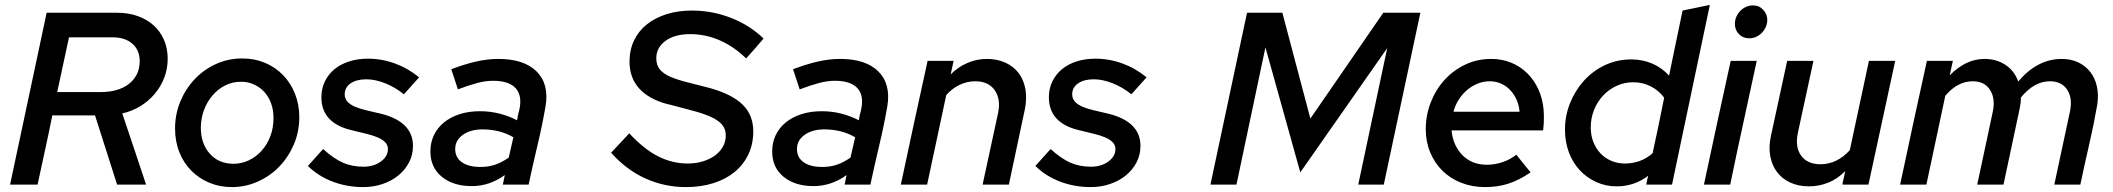

<svg xmlns="http://www.w3.org/2000/svg" viewBox="-20 -752 8608 782"><path d="M21 0Q59 -176 95.5 -350Q132 -524 170 -700H458Q503 -700 541 -686.5Q579 -673 606 -648.5Q633 -624 648 -589.5Q663 -555 663 -513Q663 -472 649 -435.5Q635 -399 610 -369.5Q585 -340 551.5 -319.5Q518 -299 478 -290Q502 -218 526.5 -145.5Q551 -73 575 0H457L367 -282H193Q179 -211 163.5 -141Q148 -71 133 0ZM439 -600H261Q249 -544 237 -488.5Q225 -433 213 -377H392Q423 -377 451.5 -384.5Q480 -392 501.5 -407.5Q523 -423 536 -447Q549 -471 549 -503Q549 -548 519 -574Q489 -600 439 -600Z M693 -229Q693 -286 714 -337.5Q735 -389 772 -428.5Q809 -468 859 -491Q909 -514 967 -514Q1017 -514 1059.5 -496Q1102 -478 1133 -446Q1164 -414 1181.5 -370Q1199 -326 1199 -275Q1199 -215 1176.5 -163Q1154 -111 1116.5 -72.5Q1079 -34 1029 -12Q979 10 925 10Q875 10 833 -7.5Q791 -25 759.5 -56.5Q728 -88 710.5 -132Q693 -176 693 -229ZM931 -85Q964 -85 993.5 -99Q1023 -113 1045.5 -138Q1068 -163 1081 -197Q1094 -231 1094 -272Q1094 -303 1084.5 -330Q1075 -357 1057.5 -376.5Q1040 -396 1015.5 -407.5Q991 -419 962 -419Q926 -419 896 -403.5Q866 -388 844 -361.5Q822 -335 810 -301.5Q798 -268 798 -232Q798 -167 834.5 -126Q871 -85 931 -85Z M1234 -76Q1250 -93 1265 -110.5Q1280 -128 1296 -145Q1339 -106 1376.5 -89.5Q1414 -73 1460 -73Q1502 -73 1531 -94Q1560 -115 1560 -145Q1560 -161 1549 -172.5Q1538 -184 1518 -192.5Q1498 -201 1470.5 -207.5Q1443 -214 1411 -222Q1351 -236 1320 -269.5Q1289 -303 1289 -356Q1289 -391 1303 -420Q1317 -449 1341.5 -469.5Q1366 -490 1401 -501.5Q1436 -513 1478 -513Q1535 -513 1588.5 -493.5Q1642 -474 1687 -437Q1671 -420 1656 -402.5Q1641 -385 1625 -368Q1589 -397 1548.5 -413Q1508 -429 1472 -429Q1432 -429 1408 -412.5Q1384 -396 1384 -368Q1384 -350 1395 -338Q1406 -326 1425.5 -317.5Q1445 -309 1473 -302.5Q1501 -296 1535 -288Q1662 -255 1662 -158Q1662 -121 1646 -90.5Q1630 -60 1602.5 -37.5Q1575 -15 1538 -2.5Q1501 10 1459 10Q1394 10 1335.5 -12Q1277 -34 1234 -76Z M1902 6Q1826 6 1779.5 -32Q1733 -70 1733 -135Q1733 -172 1747.5 -202Q1762 -232 1788.5 -253.5Q1815 -275 1852 -287Q1889 -299 1935 -299Q1977 -299 2015.5 -289Q2054 -279 2086 -262Q2089 -283 2095 -304Q2108 -362 2080.5 -392.5Q2053 -423 1988 -423Q1958 -423 1924 -414Q1890 -405 1845 -388Q1838 -408 1831.5 -429Q1825 -450 1818 -470Q1870 -490 1917.5 -501Q1965 -512 2010 -512Q2114 -512 2165.5 -461Q2217 -410 2202 -319Q2188 -239 2169 -159.5Q2150 -80 2133 0H2028Q2030 -10 2032 -19.5Q2034 -29 2036 -39Q2004 -16 1970.5 -5Q1937 6 1902 6ZM1834 -145Q1834 -110 1861.5 -91Q1889 -72 1937 -72Q1969 -72 1996 -81Q2023 -90 2052 -110L2071 -193Q2016 -225 1945 -225Q1897 -225 1865.5 -203Q1834 -181 1834 -145Z M2469 -130Q2488 -150 2506 -169.5Q2524 -189 2543 -209Q2602 -145 2660 -115.5Q2718 -86 2781 -86Q2814 -86 2842 -94.5Q2870 -103 2891 -118Q2912 -133 2924 -154Q2936 -175 2936 -201Q2936 -226 2921.5 -243.5Q2907 -261 2878.5 -274.5Q2850 -288 2807.5 -299.5Q2765 -311 2708 -326L2698 -328Q2623 -348 2583.5 -391.5Q2544 -435 2544 -501Q2544 -549 2562.5 -587.5Q2581 -626 2615 -653Q2649 -680 2695.5 -694.5Q2742 -709 2799 -709Q2880 -709 2956.5 -679.5Q3033 -650 3090 -595Q3073 -575 3055 -554.5Q3037 -534 3019 -514Q2970 -562 2912 -587.5Q2854 -613 2791 -613Q2728 -613 2690.5 -585.5Q2653 -558 2653 -515Q2653 -486 2668 -468.5Q2683 -451 2711 -439Q2739 -427 2779 -417Q2819 -407 2869 -394Q2960 -369 3004 -326.5Q3048 -284 3048 -217Q3048 -165 3028 -123Q3008 -81 2972 -51.5Q2936 -22 2885.5 -6Q2835 10 2774 10Q2686 10 2608 -25.5Q2530 -61 2469 -130Z M3294 6Q3218 6 3171.5 -32Q3125 -70 3125 -135Q3125 -172 3139.5 -202Q3154 -232 3180.5 -253.5Q3207 -275 3244 -287Q3281 -299 3327 -299Q3369 -299 3407.5 -289Q3446 -279 3478 -262Q3481 -283 3487 -304Q3500 -362 3472.5 -392.5Q3445 -423 3380 -423Q3350 -423 3316 -414Q3282 -405 3237 -388Q3230 -408 3223.5 -429Q3217 -450 3210 -470Q3262 -490 3309.5 -501Q3357 -512 3402 -512Q3506 -512 3557.5 -461Q3609 -410 3594 -319Q3580 -239 3561 -159.5Q3542 -80 3525 0H3420Q3422 -10 3424 -19.5Q3426 -29 3428 -39Q3396 -16 3362.5 -5Q3329 6 3294 6ZM3226 -145Q3226 -110 3253.5 -91Q3281 -72 3329 -72Q3361 -72 3388 -81Q3415 -90 3444 -110L3463 -193Q3408 -225 3337 -225Q3289 -225 3257.5 -203Q3226 -181 3226 -145Z M3649 0Q3676 -127 3703 -252Q3730 -377 3758 -504H3864Q3861 -490 3858 -476.5Q3855 -463 3852 -449Q3883 -480 3921 -496Q3959 -512 3999 -512Q4042 -512 4075.5 -496.5Q4109 -481 4129.5 -453.5Q4150 -426 4156.5 -388Q4163 -350 4154 -306Q4138 -229 4121.5 -153Q4105 -77 4089 0H3982L4045 -291Q4057 -348 4031.5 -384.5Q4006 -421 3952 -421Q3918 -421 3887.5 -406Q3857 -391 3834 -365Q3814 -273 3795 -182Q3776 -91 3756 0Z M4197 -76Q4213 -93 4228 -110.5Q4243 -128 4259 -145Q4302 -106 4339.5 -89.5Q4377 -73 4423 -73Q4465 -73 4494 -94Q4523 -115 4523 -145Q4523 -161 4512 -172.5Q4501 -184 4481 -192.5Q4461 -201 4433.5 -207.5Q4406 -214 4374 -222Q4314 -236 4283 -269.5Q4252 -303 4252 -356Q4252 -391 4266 -420Q4280 -449 4304.5 -469.5Q4329 -490 4364 -501.5Q4399 -513 4441 -513Q4498 -513 4551.5 -493.5Q4605 -474 4650 -437Q4634 -420 4619 -402.5Q4604 -385 4588 -368Q4552 -397 4511.5 -413Q4471 -429 4435 -429Q4395 -429 4371 -412.5Q4347 -396 4347 -368Q4347 -350 4358 -338Q4369 -326 4388.5 -317.5Q4408 -309 4436 -302.5Q4464 -296 4498 -288Q4625 -255 4625 -158Q4625 -121 4609 -90.5Q4593 -60 4565.5 -37.5Q4538 -15 4501 -2.5Q4464 10 4422 10Q4357 10 4298.5 -12Q4240 -34 4197 -76Z M5276 -50 5134 -559 5016 0H4910L5059 -700H5203L5317 -269L5614 -700H5765L5616 0H5512L5630 -556Z M6214 -50Q6167 -18 6123.5 -4Q6080 10 6029 10Q5976 10 5931.5 -7.5Q5887 -25 5855 -56.5Q5823 -88 5805 -131.5Q5787 -175 5787 -226Q5787 -282 5807 -334Q5827 -386 5862.5 -425.5Q5898 -465 5947 -488.5Q5996 -512 6054 -512Q6098 -512 6135.5 -496.5Q6173 -481 6201 -453Q6229 -425 6246 -387.5Q6263 -350 6267 -305Q6268 -295 6268 -285Q6268 -275 6268 -265Q6268 -257 6267.5 -247.5Q6267 -238 6265 -221H5892Q5898 -159 5936.5 -120Q5975 -81 6036 -81Q6068 -81 6099.5 -91.5Q6131 -102 6156 -122Q6170 -104 6184.5 -86Q6199 -68 6214 -50ZM6048 -421Q6022 -421 5998.5 -411.5Q5975 -402 5955.5 -385.5Q5936 -369 5921.5 -346.5Q5907 -324 5900 -297H6169Q6167 -323 6157 -345.5Q6147 -368 6131 -385Q6115 -402 6093.5 -411.5Q6072 -421 6048 -421Z M6685 0Q6688 -17 6693 -36Q6636 7 6565 7Q6520 7 6481.5 -10.5Q6443 -28 6414.5 -58.5Q6386 -89 6370 -131.5Q6354 -174 6354 -224Q6354 -280 6374.5 -331.5Q6395 -383 6431 -423Q6467 -463 6516.5 -486.5Q6566 -510 6624 -510Q6670 -510 6709.5 -493Q6749 -476 6778 -444Q6792 -511 6805.5 -577Q6819 -643 6833 -709Q6861 -715 6888.5 -720.5Q6916 -726 6944 -732Q6905 -548 6867 -366Q6829 -184 6790 0ZM6459 -233Q6459 -201 6469.5 -174Q6480 -147 6498.5 -127.5Q6517 -108 6542.5 -97Q6568 -86 6598 -86Q6629 -86 6657.5 -96Q6686 -106 6711 -128Q6723 -185 6735 -241Q6747 -297 6758 -354Q6737 -383 6704 -400Q6671 -417 6632 -417Q6596 -417 6564.5 -402.5Q6533 -388 6509.5 -363Q6486 -338 6472.5 -304.5Q6459 -271 6459 -233Z M7105 -596Q7079 -596 7062.5 -613Q7046 -630 7046 -655Q7046 -670 7052 -683.5Q7058 -697 7068 -707.5Q7078 -718 7091.5 -724Q7105 -730 7120 -730Q7145 -730 7161.5 -712Q7178 -694 7178 -671Q7178 -656 7172 -642.5Q7166 -629 7156 -618.5Q7146 -608 7132.5 -602Q7119 -596 7105 -596ZM7135 -504Q7108 -377 7080.5 -252Q7053 -127 7027 0H6920Q6947 -127 6974 -252Q7001 -377 7029 -504Z M7366 -504 7303 -213Q7290 -154 7315.5 -118.5Q7341 -83 7395 -83Q7461 -83 7514 -140Q7534 -231 7553 -322Q7572 -413 7592 -504H7699Q7672 -377 7644.5 -252Q7617 -127 7590 0H7484Q7486 -14 7489.5 -27.5Q7493 -41 7495 -55Q7464 -23 7426 -8Q7388 7 7348 7Q7305 7 7271.5 -8.5Q7238 -24 7217.5 -51.5Q7197 -79 7190 -116.5Q7183 -154 7193 -199Q7210 -276 7226 -351.5Q7242 -427 7259 -504Z M7719 0Q7746 -127 7773 -252Q7800 -377 7828 -504H7934Q7931 -490 7927.5 -475Q7924 -460 7921 -445Q7952 -477 7987.5 -494.5Q8023 -512 8063 -512Q8112 -512 8148.5 -487.5Q8185 -463 8200 -420Q8278 -512 8377 -512Q8415 -512 8444.5 -498Q8474 -484 8493.5 -459Q8513 -434 8520.5 -400Q8528 -366 8522 -326Q8508 -245 8489 -163Q8470 -81 8453 0H8347Q8363 -75 8379 -149.5Q8395 -224 8411 -299Q8422 -352 8399.5 -386.5Q8377 -421 8329 -421Q8265 -421 8211 -355Q8211 -333 8206 -310Q8189 -232 8173 -155Q8157 -78 8140 0H8033Q8049 -74 8064.5 -147Q8080 -220 8096 -295Q8108 -350 8085.5 -385.5Q8063 -421 8015 -421Q7953 -421 7903 -362Q7884 -271 7864.5 -181Q7845 -91 7826 0Z"/></svg>

Font: Rosa Sans Medium
Style: Italic
Weight: 500
Italic angle: -12°
Designer: Pentagram / MCKL
Foundry: Pentagram / MCKL
Version: Version 1.005;September 16, 2019;FontCreator 11.5.0.2425 64-